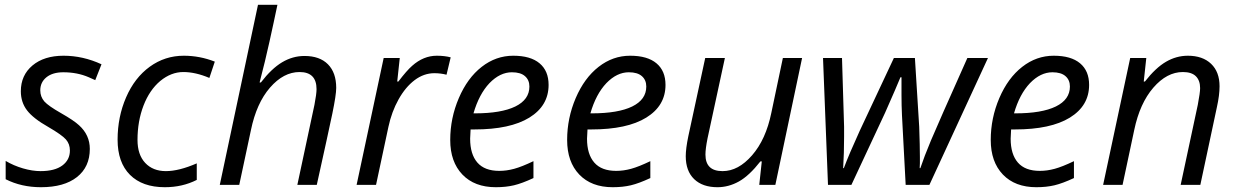

<svg xmlns="http://www.w3.org/2000/svg" viewBox="-20 -780 5222 810"><path d="M247.1 -475.1Q202.1 -475.1 176 -454.1Q149.9 -433.1 149.9 -398.9Q149.9 -372.1 167 -352.1Q184.1 -333 237.8 -302.5Q291.5 -272 313.5 -251.5Q358.9 -210.4 358.9 -151.9Q358.9 -75.7 304.7 -33Q250.5 9.8 152.8 9.8Q70.3 9.8 3.9 -23.9V-101.1Q37.6 -81.1 77.1 -69.6Q116.7 -58.1 150.9 -58.1Q210.9 -58.1 242.9 -81.8Q274.9 -105.5 274.9 -145Q274.9 -172.4 258.1 -191.7Q241.2 -210.9 184.1 -244.1Q120.1 -280.3 94 -314.5Q67.9 -348.6 67.9 -395Q67.9 -462.4 116.9 -503.7Q166 -544.9 248 -544.9Q330.1 -544.9 408.2 -508.8L381.8 -441.9L354.5 -454.1Q306.2 -475.1 247.1 -475.1Z M675.3 9.8Q580.6 9.8 528.3 -42.5Q476.1 -94.7 476.1 -190.7Q476.1 -286.6 512 -369.4Q547.9 -452.1 611.8 -498.5Q675.8 -544.9 755.4 -544.9Q822.8 -544.9 886.2 -520L863.3 -451.2Q804.7 -476.1 753.4 -476.1Q702.1 -476.1 656.2 -438.5Q610.8 -400.4 585.4 -334.5Q560.1 -268.6 560.1 -189.9Q560.1 -127.4 592.5 -92.8Q625 -58.1 679.9 -58.1Q734.9 -58.1 810.1 -90.8V-21Q749.5 9.8 675.3 9.8Z M1315.4 -403.8Q1315.4 -476.1 1243.7 -476.1Q1176.3 -476.1 1119.1 -410.4Q1062 -344.7 1038.6 -231L989.3 0H907.2L1068.4 -759.8H1150.4Q1145 -734.9 1134.3 -684.1Q1123.5 -633.3 1116.7 -603.5Q1099.1 -523.4 1075.2 -432.1H1080.6Q1125.5 -490.7 1170.2 -517.3Q1214.8 -543.9 1264.6 -543.9Q1328.6 -543.9 1363.5 -508.8Q1398.4 -473.6 1398.4 -409.2Q1398.4 -379.9 1382.1 -301Q1365.7 -222.2 1316.4 0H1234.4L1306.6 -337.9Q1315.4 -383.8 1315.4 -403.8Z M1822.8 -544.9Q1855.5 -544.9 1881.3 -538.1L1863.8 -464.8Q1838.9 -471.2 1812.5 -471.2Q1768.1 -471.2 1729.2 -441.9Q1690.4 -412.6 1661.4 -360.6Q1632.3 -308.6 1618.7 -245.1L1566.4 0H1484.4L1598.6 -535.2H1666.5L1655.8 -436H1660.6Q1696.3 -482.9 1718.8 -502.4Q1766.6 -544.9 1822.8 -544.9Z M2071.8 9.8Q1981.9 9.8 1930.7 -43.7Q1879.4 -97.2 1879.4 -189.5Q1879.4 -281.7 1915.8 -366.5Q1952.1 -451.2 2012.2 -498Q2072.3 -544.9 2145.3 -544.9Q2218.3 -544.9 2256.3 -512.9Q2294.4 -481 2294.4 -421.9Q2294.4 -334 2213.4 -283.9Q2132.3 -233.9 1981.4 -233.9H1965.3L1963.4 -194.8Q1963.4 -129.4 1993.9 -94.2Q2024.4 -59.1 2086.4 -59.1Q2117.2 -59.1 2149.4 -67.9Q2181.6 -76.7 2230.5 -100.1V-28.8Q2182.1 -6.3 2148.2 1.7Q2114.3 9.8 2071.8 9.8ZM1983.4 -301.8Q2094.7 -301.8 2154.1 -330.8Q2213.4 -359.9 2213.4 -415Q2213.4 -442.4 2194.8 -458.7Q2176.3 -475.1 2139.6 -475.1Q2089.4 -475.1 2044.9 -429.2Q2001 -382.8 1977.5 -301.8Z M2564.9 9.8Q2475.1 9.8 2423.8 -43.7Q2372.6 -97.2 2372.6 -189.5Q2372.6 -281.7 2408.9 -366.5Q2445.3 -451.2 2505.4 -498Q2565.4 -544.9 2638.4 -544.9Q2711.4 -544.9 2749.5 -512.9Q2787.6 -481 2787.6 -421.9Q2787.6 -334 2706.5 -283.9Q2625.5 -233.9 2474.6 -233.9H2458.5L2456.5 -194.8Q2456.5 -129.4 2487.1 -94.2Q2517.6 -59.1 2579.6 -59.1Q2610.4 -59.1 2642.6 -67.9Q2674.8 -76.7 2723.6 -100.1V-28.8Q2675.3 -6.3 2641.4 1.7Q2607.4 9.8 2564.9 9.8ZM2476.6 -301.8Q2587.9 -301.8 2647.2 -330.8Q2706.5 -359.9 2706.5 -415Q2706.5 -442.4 2688 -458.7Q2669.4 -475.1 2632.8 -475.1Q2582.5 -475.1 2538.1 -429.2Q2494.1 -382.8 2470.7 -301.8Z M2956.1 -127.9Q2956.1 -58.1 3027.8 -58.1Q3028.3 -58.1 3028.8 -58.1Q3094.7 -58.1 3152.8 -124.8Q3210.9 -191.4 3233.9 -303.2L3282.7 -535.2H3363.8L3251 0H3183.1L3193.8 -99.1H3188Q3140.6 -38.6 3097.2 -14.4Q3053.7 9.8 3006.8 9.8Q2943.8 9.8 2908.4 -24.4Q2873 -58.6 2873 -121.1Q2873 -152.8 2883.8 -205.1L2955.1 -535.2H3038.1L2964.8 -195.8Q2956.1 -152.3 2956.1 -127.9Z M3783.2 -377.9V-454.1H3778.8L3754.4 -396.5L3713.9 -304.2L3571.8 0H3473.1L3452.1 -535.2H3532.2L3541 -245.1V-202.1Q3541 -134.3 3537.1 -70.8H3540Q3561 -127.4 3606.9 -228L3751 -535.2H3839.8L3857.9 -245.1Q3860.8 -163.1 3860.8 -117.2V-91.3L3859.9 -70.8H3862.8Q3878.9 -119.1 3907.2 -186.8Q3935.5 -254.4 4061 -535.2H4147.9L3900.9 0H3800.8L3785.2 -293.9Q3783.2 -335 3783.2 -377.9Z M4352.1 9.8Q4262.2 9.8 4210.9 -43.7Q4159.7 -97.2 4159.7 -189.5Q4159.7 -281.7 4196 -366.5Q4232.4 -451.2 4292.5 -498Q4352.5 -544.9 4425.5 -544.9Q4498.5 -544.9 4536.6 -512.9Q4574.7 -481 4574.7 -421.9Q4574.7 -334 4493.7 -283.9Q4412.6 -233.9 4261.7 -233.9H4245.6L4243.7 -194.8Q4243.7 -129.4 4274.2 -94.2Q4304.7 -59.1 4366.7 -59.1Q4397.5 -59.1 4429.7 -67.9Q4461.9 -76.7 4510.7 -100.1V-28.8Q4462.4 -6.3 4428.5 1.7Q4394.5 9.8 4352.1 9.8ZM4263.7 -301.8Q4375 -301.8 4434.3 -330.8Q4493.7 -359.9 4493.7 -415Q4493.7 -442.4 4475.1 -458.7Q4456.5 -475.1 4419.9 -475.1Q4369.6 -475.1 4325.2 -429.2Q4281.2 -382.8 4257.8 -301.8Z M5043 -408.2Q5043 -440.4 5025.1 -458.3Q5007.3 -476.1 4970.2 -476.1Q4902.8 -476.1 4845.7 -410.2Q4788.6 -344.2 4765.1 -231.9L4715.8 0H4633.8L4748 -535.2H4815.9L4805.2 -436H4810.1Q4855.5 -494.1 4899.2 -519.5Q4942.9 -544.9 4991.2 -544.9Q5053.7 -544.9 5089.4 -510.7Q5125 -476.6 5125 -416Q5125 -378.4 5113.8 -328.1L5043.9 0H4960.9L5033.2 -337.9Q5043 -389.6 5043 -408.2Z"/></svg>

Font: Open Sans Hebrew
Style: Italic
Weight: 400
Italic angle: -12°
Foundry: Ascender Corporation, Yanek Iontef
Version: Version 2.001;PS 002.001;hotconv 1.0.70;makeotf.lib2.5.58329